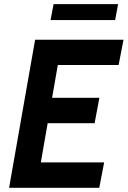

<svg xmlns="http://www.w3.org/2000/svg" viewBox="-20 -888 604 908"><path d="M163.5 -65 117.5 -120H472.5L449.5 0H23L146 -700H564L541 -580.5H196.5L263 -635.5ZM191.5 -425.5H450L427.5 -305.5H169ZM219 -793 233.5 -868.5H538.5L524.5 -793Z"/></svg>

Font: Cabin
Style: Bold Italic
Weight: 700
Width: 4
Italic angle: -10°
Designer: Pablo Impallari
Foundry: Pablo Impallari. http://www.impallari.com Igino Marini. http://www.ikern.com
Version: Version 3.001